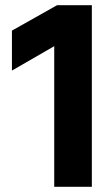

<svg xmlns="http://www.w3.org/2000/svg" viewBox="-20 -720 432 740"><path d="M189 -542 26 -448V-602L200 -700H334V0H189Z"/></svg>

Font: Haskoy ExtraBold
Style: Regular
Weight: 800
Designer: Ertekin Erdin
Foundry: Ertekin Erdin
Version: Version 2.000; ttfautohint (v1.8.4.7-5d5b)